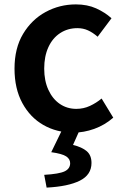

<svg xmlns="http://www.w3.org/2000/svg" viewBox="-20 -589 562 873"><path d="M314 14Q238 14 177.5 -20.5Q117 -55 81.5 -120.5Q46 -186 46 -277Q46 -370 85 -435Q124 -500 187.5 -534.5Q251 -569 325 -569Q377 -569 417 -551Q457 -533 487 -506L424 -422Q402 -441 380 -451Q358 -461 332 -461Q288 -461 253.5 -438.5Q219 -416 200 -374.5Q181 -333 181 -277Q181 -222 200 -180.5Q219 -139 252 -116.5Q285 -94 327 -94Q360 -94 389 -107.5Q418 -121 442 -141L495 -54Q456 -20 408.5 -3Q361 14 314 14ZM192 264 181 206Q249 202 274 190Q299 178 299 153Q299 134 281 122Q263 110 213 103L265 -4H345L312 70Q353 80 374.5 98.5Q396 117 396 152Q396 206 343 232.5Q290 259 192 264Z"/></svg>

Font: Noto Sans TC SemiBold
Style: Regular
Weight: 600
Designer: Ryoko NISHIZUKA  (kana, bopomofo & ideographs); Paul D. Hunt (Latin, Greek & Cyrillic); Sandoll Communications , Soo-you
Foundry: Adobe
Version: Version 2.004-H2;hotconv 1.0.118;makeotfexe 2.5.65603